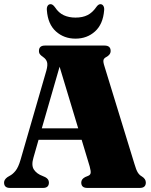

<svg xmlns="http://www.w3.org/2000/svg" viewBox="-21 -924 742 944"><path d="M219.5 -26.5Q219.5 0 190.5 0H28Q-1 0 -1 -26.5Q-1 -41 15.5 -53L25.5 -59Q41 -66.5 55.2 -84Q69.5 -101.5 80.5 -140L207 -577Q214.5 -604.5 210.2 -618.8Q206 -633 192.5 -642.5Q181.5 -650 176 -656.5Q170.5 -663 170.5 -673.5Q170.5 -700 200 -700H493Q523 -700 523 -673.5Q523 -654.5 500.5 -643Q490 -637.5 487.8 -628.8Q485.5 -620 492.5 -598.5L640 -118Q648.5 -88.5 656.5 -75.8Q664.5 -63 676.5 -56.5Q696 -44.5 696 -26.5Q696 0 666 0H408.5Q378.5 0 378.5 -26.5Q378.5 -43.5 398 -53.5L412.5 -59.5Q422.5 -63.5 424.5 -72.5Q426.5 -81.5 420 -105.5L380.5 -236.5H168.5L143.5 -149Q132 -110.5 146 -89.8Q160 -69 189 -58.5L201.5 -53Q219.5 -43.5 219.5 -26.5ZM184.5 -293H363.5L272 -596ZM350 -837.5Q385.5 -837.5 409.5 -849.8Q433.5 -862 451.5 -888Q462 -903.5 472.5 -903.5Q482 -903.5 487.2 -895Q492.5 -886.5 491 -873Q485.5 -805 446.2 -769.5Q407 -734 350 -734Q293.5 -734 254 -769.5Q214.5 -805 209.5 -873Q208 -886.5 213 -895Q218 -903.5 228 -903.5Q238.5 -903.5 249.5 -888Q267.5 -860.5 292.8 -849Q318 -837.5 350 -837.5Z"/></svg>

Font: Fraunces 144pt S050 Black
Style: Regular
Weight: 900
Version: Version 1.000; ttfautohint (v1.8.3)